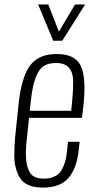

<svg xmlns="http://www.w3.org/2000/svg" viewBox="-20 -829 419 858"><path d="M217.8 -647 150.4 -809.1H195.8L243.2 -687.5L315.4 -809.1H360.4L258.3 -647ZM113.3 -334H298.3L302.7 -378.9Q307.6 -431.2 306.9 -468.5Q306.2 -505.9 287.8 -526.6Q269.5 -547.4 231 -547.4Q196.3 -547.4 175.3 -533.9Q154.3 -520.5 139.6 -483.2Q125 -445.8 117.7 -377.9ZM171.4 9.3Q147.5 9.3 129.2 5.1Q110.8 1 94.5 -8.8Q78.1 -18.6 68.1 -35.2Q58.1 -51.8 51 -76.7Q43.9 -101.6 43.9 -135.5Q43.9 -169.4 47.4 -213.9L63.5 -368.2Q69.3 -421.4 80.3 -460.4Q91.3 -499.5 106 -523.7Q120.6 -547.9 141.4 -562.3Q162.1 -576.7 184.1 -582Q206.1 -587.4 235.4 -587.4Q314.9 -587.4 340.6 -535.4Q366.2 -483.4 353 -357.4L346.2 -302.2H109.9L100.1 -210Q91.8 -141.6 98.6 -101.8Q105.5 -62 123.3 -46.4Q141.1 -30.8 175.3 -30.8Q189.9 -30.8 201.2 -32.7Q212.4 -34.7 226.3 -41.7Q240.2 -48.8 250 -61.3Q259.8 -73.7 267.8 -96.9Q275.9 -120.1 279.3 -152.3L283.7 -195.3H335.9L331.5 -157.2Q323.2 -77.1 286.1 -33.9Q249 9.3 171.4 9.3Z"/></svg>

Font: Oswald
Style: Extra-Light
Weight: 200
Designer: Vernon Adams
Foundry: Vernon Adams
Version: 3.0; ttfautohint (v0.94.23-7a4d-dirty) -l 8 -r 50 -G 200 -x 